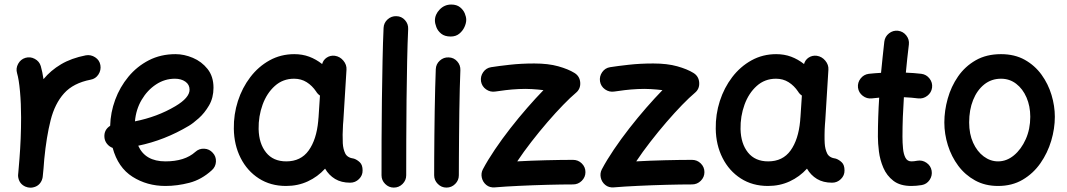

<svg xmlns="http://www.w3.org/2000/svg" viewBox="-20 -787 4791 862"><path d="M111.3 55.2Q104 54.7 97.2 51.8Q96.7 51.8 96.2 51.8Q95.7 51.3 95.2 51.3Q68.4 40 62.5 12.2Q62.5 11.7 62.5 11.2Q62 10.7 62 10.3Q60.5 2.4 61.5 -5.4Q61.5 -7.8 62 -9.8Q63.5 -25.9 64.7 -42Q65.9 -58.1 67.4 -74.7Q70.8 -117.2 72.8 -165Q74.7 -212.9 74.7 -259.8Q74.7 -321.8 69.8 -376.2Q64.9 -430.7 56.6 -458.5Q50.3 -480 61.5 -500.5Q72.8 -521 94.2 -527.3Q115.7 -533.7 136.2 -522.7Q156.7 -511.7 163.1 -490.2Q170.4 -464.8 175.3 -431.6Q207.5 -470.7 253.9 -498.3Q300.3 -525.9 365.2 -538.6Q387.7 -542.5 407.2 -529.8Q426.8 -517.1 430.7 -494.6Q434.6 -472.2 421.9 -452.6Q409.2 -433.1 386.7 -429.2Q309.1 -414.1 267.6 -367.9Q226.1 -321.8 207.3 -247.3Q188.5 -172.9 178.7 -72.3Q175.8 -30.3 171.9 5.4Q171.4 12.7 168.5 19.5Q168.5 20 168.5 20.5Q168 21 168 21.5Q156.7 48.3 128.9 54.2Q128.4 54.2 127.9 54.2Q127.4 54.7 127 54.7Q119.1 56.2 111.3 55.2Z M931.2 -22.9Q884.8 19.5 830.1 33.7Q775.4 47.9 722.7 47.9Q640.1 47.9 575 6.6Q509.8 -34.7 485.8 -123Q470.7 -128.4 460.2 -141.6Q449.7 -154.8 448.7 -171.9Q446.8 -204.6 474.6 -222.2Q476.1 -281.7 497.1 -338.9Q518.1 -396 556.4 -442.4Q594.7 -488.8 648.2 -516.4Q701.7 -543.9 768.1 -543.9Q806.6 -543.9 845.9 -527.3Q885.3 -510.7 911.9 -477.3Q938.5 -443.8 938.5 -393.1Q938.5 -348.1 918.5 -313.7Q898.4 -279.3 872.3 -256.1Q846.2 -232.9 828.1 -222.2Q719.2 -157.2 600.6 -132.8Q631.8 -62.5 722.7 -62.5Q809.6 -62.5 856.9 -105Q874 -120.6 897 -119.4Q919.9 -118.2 935.1 -101.1Q950.7 -84.5 949.5 -61.3Q948.2 -38.1 931.2 -22.9ZM765.1 -433.6Q719.7 -433.6 680.7 -408Q641.6 -382.3 616 -338.9Q590.3 -295.4 585.9 -242.2Q635.3 -252 680.9 -269Q726.6 -286.1 767.1 -310.1Q831.1 -348.1 831.1 -384.3Q831.1 -407.2 812.3 -420.4Q793.5 -433.6 765.1 -433.6Z M1552.2 33.2Q1512.2 33.2 1484.4 16.4Q1456.5 -0.5 1439.5 -29.8Q1406.2 6.8 1361.8 27.3Q1317.4 47.9 1264.2 47.9Q1194.8 47.9 1142.3 14.2Q1089.8 -19.5 1060.3 -77.9Q1030.8 -136.2 1029.8 -209Q1028.8 -273.4 1048.1 -333.3Q1067.4 -393.1 1103.8 -440.7Q1140.1 -488.3 1190.4 -516.1Q1240.7 -543.9 1301.3 -543.9Q1337.4 -543.9 1368.2 -532.5Q1398.9 -521 1426.3 -499.5Q1431.2 -518.1 1447.3 -528.6Q1463.4 -539.1 1483.4 -536.6Q1506.3 -533.2 1521.7 -514.6Q1537.1 -496.1 1535.6 -474.1L1521.5 -245.6Q1521 -236.3 1520 -227.1Q1518.6 -206.5 1518.3 -182.6Q1518.1 -158.7 1519 -143.6Q1520.5 -117.7 1530 -98.1Q1539.6 -78.6 1569.3 -74.7Q1583.5 -69.8 1595.7 -58.1Q1607.9 -46.4 1607.9 -22Q1608.4 0.5 1591.8 16.8Q1575.2 33.2 1552.2 33.2ZM1265.1 -62.5Q1330.6 -62.5 1365.7 -111.3Q1400.9 -160.2 1408.7 -243.7Q1409.2 -247.6 1409.2 -251Q1409.2 -253.9 1409.7 -256.3Q1410.2 -258.8 1410.2 -261.2L1416.5 -357.9Q1405.8 -365.2 1399.4 -376Q1381.8 -402.3 1356.9 -418Q1332 -433.6 1300.3 -433.6Q1250 -433.6 1213.9 -401.1Q1177.7 -368.7 1158.9 -316.9Q1140.1 -265.1 1141.1 -207.5Q1142.6 -142.1 1174.6 -102.3Q1206.5 -62.5 1265.1 -62.5Z M1759.8 -714.4Q1782.7 -713.9 1798.1 -696.8Q1813.5 -679.7 1812.5 -656.7Q1809.6 -594.7 1807.9 -512Q1806.2 -429.2 1805.2 -338.4Q1804.2 -247.6 1804 -159.7Q1803.7 -71.8 1803.7 0Q1803.7 22.5 1787.4 38.8Q1771 55.2 1748 55.2Q1725.6 55.2 1709.2 38.8Q1692.9 22.5 1692.9 0Q1692.9 -72.3 1693.1 -160.2Q1693.4 -248 1694.6 -339.4Q1695.8 -430.7 1697.5 -514.4Q1699.2 -598.1 1702.1 -661.6Q1703.1 -684.6 1720.2 -700Q1737.3 -715.3 1759.8 -714.4Z M1932.6 -694.8Q1932.6 -722.2 1954.1 -744.4Q1975.6 -766.6 2005.9 -766.6Q2030.3 -766.6 2045.2 -754.6Q2060.1 -742.7 2066.7 -726.8Q2073.2 -710.9 2073.2 -698.2Q2073.2 -683.1 2065.2 -665.5Q2057.1 -647.9 2041.7 -635.5Q2026.4 -623 2003.4 -623Q1976.6 -623 1960.9 -635.7Q1945.3 -648.4 1939 -665.3Q1932.6 -682.1 1932.6 -694.8ZM1994.1 -529.3Q2017.1 -528.8 2032.5 -511.7Q2047.9 -494.6 2046.9 -471.7Q2045.4 -438 2044.2 -389.6Q2043 -341.3 2042.2 -286.6Q2041.5 -231.9 2041 -177.7Q2040.5 -123.5 2040.3 -77.1Q2040 -30.8 2040 0Q2040 22.5 2023.7 38.8Q2007.3 55.2 1984.4 55.2Q1961.9 55.2 1945.6 38.8Q1929.2 22.5 1929.2 0Q1929.2 -30.8 1929.4 -77.4Q1929.7 -124 1930.2 -178.5Q1930.7 -232.9 1931.6 -288.1Q1932.6 -343.3 1933.8 -392.3Q1935.1 -441.4 1936.5 -476.6Q1937.5 -499.5 1954.6 -514.9Q1971.7 -530.3 1994.1 -529.3Z M2139.6 -421.4Q2136.2 -444.3 2149.4 -463.1Q2162.6 -481.9 2185.1 -485.4Q2218.3 -490.7 2269 -496.3Q2319.8 -502 2378.9 -502Q2441.4 -502 2486.6 -489.3Q2531.7 -476.6 2559.1 -459.5Q2583 -444.8 2585 -416.3Q2586.9 -387.7 2565.4 -370.1Q2541.5 -350.1 2508.1 -315.7Q2474.6 -281.2 2437.7 -238.5Q2400.9 -195.8 2365.5 -150.1Q2330.1 -104.5 2302.2 -62.5Q2362.8 -65.9 2431.2 -67.6Q2499.5 -69.3 2552.7 -69.3Q2575.7 -69.3 2592 -53.2Q2608.4 -37.1 2608.4 -14.2Q2608.4 8.3 2592 24.7Q2575.7 41 2552.7 41Q2502.4 41 2438 42.7Q2373.5 44.4 2310.8 47.4Q2248 50.3 2202.1 54.2Q2178.7 56.2 2163.1 43.2Q2147.5 30.3 2143.1 10.5Q2138.7 -9.3 2147.9 -26.9Q2169.9 -68.4 2201.9 -115.7Q2233.9 -163.1 2271.2 -210.9Q2308.6 -258.8 2347.2 -303Q2385.7 -347.2 2419.9 -382.3Q2396 -385.3 2367.9 -387Q2339.8 -388.7 2309.6 -387.2Q2277.8 -385.7 2250.2 -382.3Q2222.7 -378.9 2203.6 -376Q2181.2 -372.6 2162.4 -385.7Q2143.6 -398.9 2139.6 -421.4Z M2673.8 -421.4Q2670.4 -444.3 2683.6 -463.1Q2696.8 -481.9 2719.2 -485.4Q2752.4 -490.7 2803.2 -496.3Q2854 -502 2913.1 -502Q2975.6 -502 3020.8 -489.3Q3065.9 -476.6 3093.3 -459.5Q3117.2 -444.8 3119.1 -416.3Q3121.1 -387.7 3099.6 -370.1Q3075.7 -350.1 3042.2 -315.7Q3008.8 -281.2 2971.9 -238.5Q2935.1 -195.8 2899.7 -150.1Q2864.3 -104.5 2836.4 -62.5Q2897 -65.9 2965.3 -67.6Q3033.7 -69.3 3086.9 -69.3Q3109.9 -69.3 3126.2 -53.2Q3142.6 -37.1 3142.6 -14.2Q3142.6 8.3 3126.2 24.7Q3109.9 41 3086.9 41Q3036.6 41 2972.2 42.7Q2907.7 44.4 2845 47.4Q2782.2 50.3 2736.3 54.2Q2712.9 56.2 2697.3 43.2Q2681.6 30.3 2677.2 10.5Q2672.9 -9.3 2682.1 -26.9Q2704.1 -68.4 2736.1 -115.7Q2768.1 -163.1 2805.4 -210.9Q2842.8 -258.8 2881.3 -303Q2919.9 -347.2 2954.1 -382.3Q2930.2 -385.3 2902.1 -387Q2874 -388.7 2843.8 -387.2Q2812 -385.7 2784.4 -382.3Q2756.8 -378.9 2737.8 -376Q2715.3 -372.6 2696.5 -385.7Q2677.7 -398.9 2673.8 -421.4Z M3715.8 33.2Q3675.8 33.2 3647.9 16.4Q3620.1 -0.5 3603 -29.8Q3569.8 6.8 3525.4 27.3Q3481 47.9 3427.7 47.9Q3358.4 47.9 3305.9 14.2Q3253.4 -19.5 3223.9 -77.9Q3194.3 -136.2 3193.4 -209Q3192.4 -273.4 3211.7 -333.3Q3231 -393.1 3267.3 -440.7Q3303.7 -488.3 3354 -516.1Q3404.3 -543.9 3464.8 -543.9Q3501 -543.9 3531.7 -532.5Q3562.5 -521 3589.8 -499.5Q3594.7 -518.1 3610.8 -528.6Q3627 -539.1 3647 -536.6Q3669.9 -533.2 3685.3 -514.6Q3700.7 -496.1 3699.2 -474.1L3685.1 -245.6Q3684.6 -236.3 3683.6 -227.1Q3682.1 -206.5 3681.9 -182.6Q3681.6 -158.7 3682.6 -143.6Q3684.1 -117.7 3693.6 -98.1Q3703.1 -78.6 3732.9 -74.7Q3747.1 -69.8 3759.3 -58.1Q3771.5 -46.4 3771.5 -22Q3772 0.5 3755.4 16.8Q3738.8 33.2 3715.8 33.2ZM3428.7 -62.5Q3494.1 -62.5 3529.3 -111.3Q3564.5 -160.2 3572.3 -243.7Q3572.8 -247.6 3572.8 -251Q3572.8 -253.9 3573.2 -256.3Q3573.7 -258.8 3573.7 -261.2L3580.1 -357.9Q3569.3 -365.2 3563 -376Q3545.4 -402.3 3520.5 -418Q3495.6 -433.6 3463.9 -433.6Q3413.6 -433.6 3377.4 -401.1Q3341.3 -368.7 3322.5 -316.9Q3303.7 -265.1 3304.7 -207.5Q3306.2 -142.1 3338.1 -102.3Q3370.1 -62.5 3428.7 -62.5Z M4164.6 -393.6Q4161.6 -371.1 4143.3 -356.9Q4125 -342.8 4102.5 -345.2Q4072.3 -349.1 4038.1 -350.6Q4035.2 -306.6 4033.4 -262.2Q4031.7 -217.8 4031.7 -173.3Q4031.7 -146 4034.2 -120.4Q4036.6 -94.7 4045.2 -78.6Q4053.7 -62.5 4071.8 -62.5Q4083.5 -62.5 4098.1 -65.4Q4120.6 -69.3 4139.6 -56.2Q4158.7 -43 4162.6 -21Q4166.5 1.5 4153.6 20.8Q4140.6 40 4118.2 43.9Q4106 45.9 4094.2 46.9Q4082.5 47.9 4071.8 47.9Q4021 47.9 3991 24.7Q3960.9 1.5 3945.8 -33.9Q3930.7 -69.3 3926 -106.9Q3921.4 -144.5 3921.4 -173.3Q3921.4 -217.8 3922.9 -261.5Q3924.3 -305.2 3927.2 -348.6Q3910.2 -347.2 3894 -345.2Q3871.6 -342.8 3853.3 -356.9Q3835 -371.1 3832 -393.6Q3829.6 -416.5 3843.8 -434.6Q3857.9 -452.6 3880.4 -455.6Q3907.7 -458.5 3935.5 -460Q3939 -495.1 3942.6 -530.3Q3946.3 -565.4 3950.2 -600.1Q3953.1 -623 3971.2 -637.2Q3989.3 -651.4 4011.7 -648.9Q4034.7 -646 4048.8 -627.9Q4063 -609.9 4060.5 -587.4Q4056.6 -555.7 4053.2 -524.2Q4049.8 -492.7 4046.9 -460.9Q4083.5 -459.5 4116.7 -455.6Q4139.2 -452.6 4153.3 -434.3Q4167.5 -416 4164.6 -393.6Z M4474.1 -543.9Q4535.2 -543.9 4580.6 -518.6Q4626 -493.2 4656 -451.7Q4686 -410.2 4700.9 -360.6Q4715.8 -311 4715.8 -262.7Q4715.8 -209.5 4699.5 -154.8Q4683.1 -100.1 4651.1 -54.2Q4619.1 -8.3 4571.5 19.8Q4523.9 47.9 4460.9 47.9Q4402.8 47.9 4357.9 23.2Q4313 -1.5 4282.2 -42.7Q4251.5 -84 4235.6 -134.8Q4219.7 -185.5 4219.7 -237.3Q4219.7 -290 4234.9 -344.2Q4250 -398.4 4281.2 -443.6Q4312.5 -488.8 4360.6 -516.4Q4408.7 -543.9 4474.1 -543.9ZM4474.1 -433.6Q4431.2 -433.6 4398.9 -408Q4366.7 -382.3 4348.9 -338.1Q4331.1 -293.9 4331.1 -237.3Q4331.1 -185.5 4348.9 -146.2Q4366.7 -106.9 4396.5 -84.7Q4426.3 -62.5 4460.9 -62.5Q4499.5 -62.5 4532.2 -89.6Q4564.9 -116.7 4585.2 -162.1Q4605.5 -207.5 4605.5 -262.7Q4605.5 -310.5 4588.6 -349.4Q4571.8 -388.2 4542.2 -410.9Q4512.7 -433.6 4474.1 -433.6Z"/></svg>

Font: Mikhak SemiBold
Style: Regular
Weight: 600
Designer: Amin Abedi
Version: Version 3.3